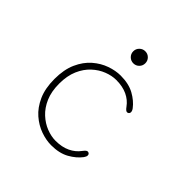

<svg xmlns="http://www.w3.org/2000/svg" viewBox="-175 -811 969 969"><g transform="rotate(45 309.5 -326.0)"><path d="M324.5 9.5Q289 9.5 249.8 -4.2Q210.5 -18 176.5 -47.5Q142.5 -77 121.2 -124.5Q100 -172 100 -239Q100 -306 121.2 -353.5Q142.5 -401 176.5 -430.5Q210.5 -460 249.8 -473.8Q289 -487.5 324.5 -487.5Q382.5 -487.5 421.8 -465.8Q461 -444 484 -413.5Q488.5 -407.5 490.2 -402.5Q492 -397.5 492 -393.5Q492 -386.5 487.5 -382.8Q483 -379 478 -379Q473 -379 467.8 -383.5Q462.5 -388 456 -397Q436 -425 403 -440.5Q370 -456 324.5 -456Q293.5 -456 260 -443Q226.5 -430 197.8 -403.5Q169 -377 151.2 -336Q133.5 -295 133.5 -239Q133.5 -183 151.2 -142Q169 -101 197.8 -74.5Q226.5 -48 260 -35Q293.5 -22 324.5 -22Q370 -22 403 -37.8Q436 -53.5 456 -81Q462.5 -89.5 467.8 -94.2Q473 -99 478 -99Q483 -99 487.5 -95.5Q492 -92 492 -85Q492 -80.5 490 -75.5Q488 -70.5 484 -65Q461 -34.5 421.8 -12.5Q382.5 9.5 324.5 9.5ZM325.5 -576Q308 -576 295.2 -588.5Q282.5 -601 282.5 -619Q282.5 -637 295.2 -649.5Q308 -662 325.5 -662Q343.5 -662 356 -649.5Q368.5 -637 368.5 -619Q368.5 -601 356 -588.5Q343.5 -576 325.5 -576Z"/></g></svg>

Font: Sono ExtraLight
Style: Regular
Weight: 200
Designer: Tyler Finck
Foundry: Tyler Finck
Version: Version 2.112